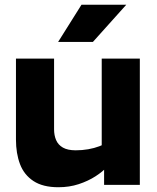

<svg xmlns="http://www.w3.org/2000/svg" viewBox="-20 -776 657 806"><path d="M567 0H417V-115L407 -133V-530H567ZM298 -145Q325 -145 350.5 -149.5Q376 -154 397 -162Q418 -170 432 -178V-78Q412 -56 381 -36Q350 -16 310.5 -3Q271 10 225 10Q160 10 120.5 -16Q81 -42 64 -87Q47 -132 47 -190V-530H207V-233Q207 -208 215.5 -188Q224 -168 244 -156.5Q264 -145 298 -145ZM322 -756H510L370 -600Q370 -600 355.5 -600Q341 -600 319 -600Q297 -600 275 -600Q253 -600 238.5 -600Q224 -600 224 -600Z"/></svg>

Font: Roundo Variable
Style: Regular
Weight: 200
Designer: Shiva Nallaperumal
Foundry: Indian Type Foundry
Version: Version 2.000